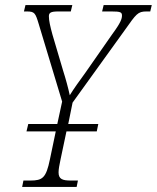

<svg xmlns="http://www.w3.org/2000/svg" viewBox="-20 -734 616 754"><path d="M67 0H281L286 -25H259C226 -25 210 -30 210 -57C210 -69 213 -86 218 -109L241 -218H360L366 -247H248L265 -331L471 -617C515 -679 521 -689 555 -689H570L576 -714H387L381 -689H418C453 -689 459 -686 459 -673C459 -661 455 -646 421 -600L315 -448C291 -415 270 -386 254 -360C248 -388 238 -425 228 -456L186 -598C177 -631 172 -653 172 -670C172 -684 179 -689 209 -689H258L264 -714H80L74 -689H85C116 -689 119 -683 132 -640L224 -335L205 -247H91L84 -218H199L176 -108C161 -35 147 -25 99 -25H72Z"/></svg>

Font: Noto Serif Condensed ExtraLight
Style: Italic
Weight: 200
Width: 3
Italic angle: -12°
Designer: Monotype Design Team
Foundry: Monotype Imaging Inc.
Version: Version 2.013